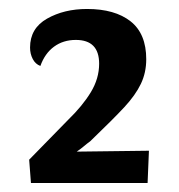

<svg xmlns="http://www.w3.org/2000/svg" viewBox="-20 -793 400 428"><path d="M306 -661Q306 -631 294 -606Q282 -581 257.5 -554.5Q233 -528 181 -478Q174 -473 167 -467Q160 -461 151 -455L312 -457L309 -385H49L45 -437L132 -526Q164 -557 182.5 -587.5Q201 -618 201 -651Q201 -704 149 -704Q121 -704 100.5 -689Q80 -674 70 -646Q59 -650 53 -661.5Q47 -673 47 -687Q47 -730 85 -751.5Q123 -773 174 -773Q236 -773 271 -745.5Q306 -718 306 -661Z"/></svg>

Font: Sansita Medium
Style: Regular
Weight: 500
Designer: Pablo Cosgaya
Foundry: Omnibus-Type
Version: Version 1.006